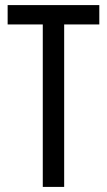

<svg xmlns="http://www.w3.org/2000/svg" viewBox="-20 -800 421 754"><path d="M232 -66H148V-704H10V-780H370V-704H232Z"/></svg>

Font: Noto Sans Malayalam UI ExtraCondensed
Style: Regular
Weight: 400
Width: 2
Designer: Jelle Bosma - Monotype Design Team
Foundry: Monotype Imaging Inc.
Version: Version 2.104; ttfautohint (v1.8.4.7-5d5b)